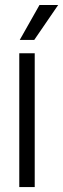

<svg xmlns="http://www.w3.org/2000/svg" viewBox="-20 -763 257 783"><path d="M58.6 0H121.6V-545.9H58.6ZM60.5 -600.1H119.6L217.3 -742.7H141.1Z"/></svg>

Font: Guggenheim Sans Display Light
Style: Regular
Weight: 300
Designer: Modified by Tom Baber under direction of Pentagram Design 2023
Foundry: rsms
Version: Version 1.001;Glyphs 3.1.2 (3151)